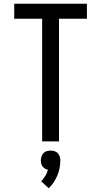

<svg xmlns="http://www.w3.org/2000/svg" viewBox="-20 -755 540 1025"><path d="M205 0V-655H56V-735H444V-655H295V0ZM240 250 200 213Q212 200 221.5 184.5Q231 169 236 151Q228 150 220.5 145.5Q213 141 207.5 134Q202 127 200 118.5Q198 110 198 101Q198 90 201.5 80Q205 70 212 62.5Q219 55 229.5 52Q240 49 250 49Q260 49 270.5 52Q281 55 288 62.5Q295 70 298.5 80Q302 90 302 101Q302 122 298 142.5Q294 163 286 182Q278 201 266.5 218.5Q255 236 240 250Z"/></svg>

Font: Iosevka Custom Medium
Style: Regular
Weight: 500
Monospace: yes
Designer: Belleve Invis
Foundry: Belleve Invis
Version: Version 32.5.0; ttfautohint (v1.8.4)